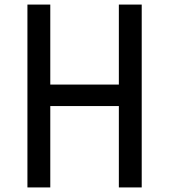

<svg xmlns="http://www.w3.org/2000/svg" viewBox="-20 -820 740 840"><path d="M100 0V-800H200V-450H500V-800H600V0H500V-356H200V0Z"/></svg>

Font: Martian Mono Light
Style: Regular
Weight: 300
Monospace: yes
Designer: Roman Shamin
Foundry: Evil Martians
Version: Version 1.000; ttfautohint (v1.8.4.7-5d5b)